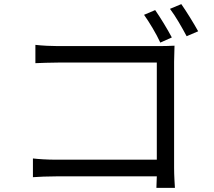

<svg xmlns="http://www.w3.org/2000/svg" viewBox="-20 -874 1040 933"><path d="M734 -825 680 -802C705 -767 740 -709 759 -667L815 -692C795 -730 758 -791 734 -825ZM861 -854 806 -831C833 -796 865 -739 887 -698L943 -722C922 -760 885 -820 861 -854ZM140 -104V-13C167 -15 212 -17 253 -17H742L740 39H830C829 23 826 -22 826 -58V-574C826 -598 828 -629 828 -652C809 -651 779 -650 754 -650H262C230 -650 186 -652 152 -656V-567C176 -568 225 -570 263 -570H742V-98H251C209 -98 165 -101 140 -104Z"/></svg>

Font: ChiuKong Gothic CL
Style: Regular
Weight: 400
Designer: Ryoko NISHIZUKA 西塚涼子 (kana, bopomofo & ideographs); Paul D. Hunt (Latin, Greek & Cyrillic); Sandoll Communications 산돌커뮤니
Foundry: Adobe
Version: Version 1.300